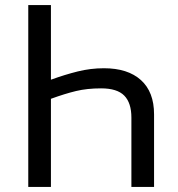

<svg xmlns="http://www.w3.org/2000/svg" viewBox="-20 -734 698 754"><path d="M91 -714H180V-421Q235 -441 285.5 -453.5Q336 -466 388 -466Q482 -466 533.5 -419.5Q585 -373 585 -285V0H496V-272Q496 -330 468 -358.5Q440 -387 377 -387Q322 -387 278.5 -376.5Q235 -366 180 -346V0H91Z"/></svg>

Font: Noto Sans Display
Style: Regular
Weight: 400
Designer: Monotype Design Team
Foundry: Monotype Imaging Inc.
Version: Version 2.003